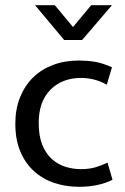

<svg xmlns="http://www.w3.org/2000/svg" viewBox="-20 -710 482 739"><path d="M291 -59Q323 -59 347 -66Q371 -73 394 -84L413 -18Q359 9 284 9Q233 9 188.5 -6Q144 -21 110.5 -51.5Q77 -82 58 -127.5Q39 -173 39 -234Q39 -290 57 -335Q75 -380 107 -411.5Q139 -443 184 -460Q229 -477 283 -477Q314 -477 343.5 -472.5Q373 -468 411 -451L391 -384Q345 -410 292 -410Q219 -410 174 -364.5Q129 -319 129 -237Q129 -186 143 -152Q157 -118 180 -97.5Q203 -77 232 -68Q261 -59 291 -59ZM115 -690H191L261 -606L331 -690H411L296 -556H227Z"/></svg>

Font: Mukta Malar
Style: Regular
Weight: 400
Designer: Aadarsh Rajan, Girish Dalvi, Yashodeep Gholap
Foundry: Ek Type
Version: Version 2.538;PS 1.000;hotconv 16.6.51;makeotf.lib2.5.65220;